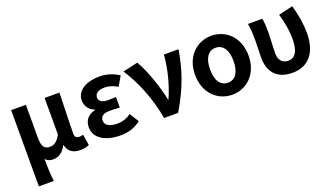

<svg xmlns="http://www.w3.org/2000/svg" viewBox="-68 -1087 3122 1801"><g transform="rotate(-20 1493.0 -186.5)"><path d="M79 201H228C219 120 217 66 216 -24C237 3 265 9 297 9C349 9 395 -23 426 -84H429C444 -18 488 14 562 14C605 14 630 6 652 -4L634 -113C621 -108 609 -106 599 -106C569 -106 551 -117 551 -153C551 -258 558 -423 561 -560H413V-195C378 -131 345 -112 304 -112C249 -112 226 -145 226 -229V-560H79Z M963 14C1036 14 1098 -1 1169 -53L1110 -146C1065 -111 1017 -100 978 -100C897 -100 852 -126 852 -173C852 -219 884 -238 951 -238C981 -238 1012 -236 1045 -234V-340C1019 -338 992 -337 969 -337C907 -337 876 -358 876 -396C876 -437 916 -460 973 -460C1018 -460 1062 -446 1101 -420L1156 -515C1101 -552 1033 -574 966 -574C842 -574 732 -524 732 -416C732 -369 761 -316 818 -297V-292C753 -275 708 -235 708 -158C708 -46 820 14 963 14Z M1402 0H1542C1663 -204 1717 -362 1750 -560H1604C1593 -425 1558 -280 1500 -149H1496C1471 -277 1407 -467 1343 -574L1193 -540C1284 -402 1367 -207 1402 0Z M2080 14C2222 14 2347 -94 2347 -280C2347 -466 2222 -574 2080 -574C1938 -574 1813 -466 1813 -280C1813 -94 1938 14 2080 14ZM2080 -106C2002 -106 1963 -174 1963 -280C1963 -385 2002 -454 2080 -454C2158 -454 2197 -385 2197 -280C2197 -174 2158 -106 2080 -106Z M2682 14C2842 14 2934 -99 2934 -290C2934 -385 2917 -481 2890 -574L2747 -541C2777 -440 2788 -359 2788 -284C2788 -160 2747 -106 2682 -106C2631 -106 2589 -139 2589 -209C2589 -282 2596 -373 2596 -423C2596 -475 2594 -521 2586 -560H2443C2454 -499 2455 -437 2455 -393C2455 -335 2451 -278 2451 -220C2451 -79 2524 14 2682 14Z"/></g></svg>

Font: Noto Sans Mono CJK TC
Style: Bold
Weight: 700
Designer: Ryoko NISHIZUKA 西塚涼子 (kana, bopomofo & ideographs); Paul D. Hunt (Latin, Greek & Cyrillic); Sandoll Communications 산돌커뮤니
Foundry: Adobe
Version: Version 2.004;hotconv 1.0.118;makeotfexe 2.5.65603